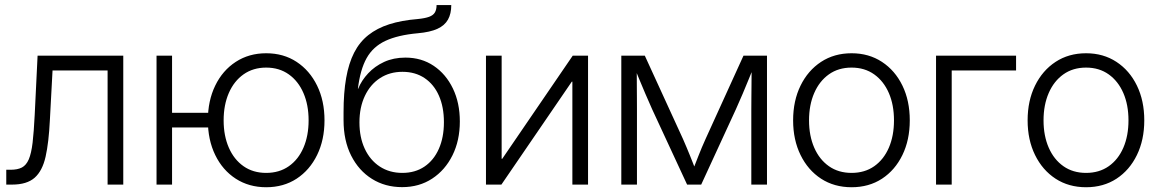

<svg xmlns="http://www.w3.org/2000/svg" viewBox="-20 -748 4696 778"><path d="M5.4 0V-60.1H22.5Q51.3 -60.1 68.8 -69.3Q86.4 -78.6 96.7 -102.5Q106.9 -126.5 112.1 -169.9Q117.2 -213.4 120.6 -282.2L132.3 -522.5H479.5V0H416V-462.4H192.9L182.1 -261.2Q177.7 -170.9 164.8 -113.3Q151.9 -55.7 120.4 -27.8Q88.9 0 28.8 0Z M614.3 0V-522.5H677.2V0ZM661.6 -231.4V-291H853.5V-231.4ZM1058.6 10.7Q988.8 10.7 935.3 -23.9Q881.8 -58.6 852.1 -119.9Q822.3 -181.2 822.3 -260.3Q822.3 -339.8 852.1 -401.1Q881.8 -462.4 935.3 -497.3Q988.8 -532.2 1058.6 -532.2Q1128.9 -532.2 1181.9 -497.3Q1234.9 -462.4 1264.9 -401.1Q1294.9 -339.8 1294.9 -260.3Q1294.9 -181.2 1264.9 -119.9Q1234.9 -58.6 1181.9 -23.9Q1128.9 10.7 1058.6 10.7ZM1058.6 -47.4Q1111.8 -47.4 1150.4 -74.5Q1189 -101.6 1209.7 -149.7Q1230.5 -197.8 1230.5 -260.3Q1230.5 -322.8 1209.7 -370.8Q1189 -418.9 1150.4 -446.5Q1111.8 -474.1 1058.6 -474.1Q1005.9 -474.1 967 -446.8Q928.2 -419.4 907.2 -371.1Q886.2 -322.8 886.2 -260.3Q886.2 -197.8 907.2 -149.7Q928.2 -101.6 966.8 -74.5Q1005.4 -47.4 1058.6 -47.4Z M1609.4 10.3Q1540.5 10.3 1487.1 -23.2Q1433.6 -56.6 1402.8 -117.7Q1372.1 -178.7 1372.1 -261.2V-293Q1372.1 -372.1 1382.6 -431.9Q1393.1 -491.7 1415 -534.7Q1437 -577.6 1472.4 -605.7Q1507.8 -633.8 1557.4 -649.7Q1606.9 -665.5 1672.9 -670.9Q1702.1 -673.8 1718.8 -679.9Q1735.4 -686 1742.2 -697.5Q1749 -709 1749 -727.5H1808.6Q1808.6 -692.4 1795.2 -668.5Q1781.7 -644.5 1752.2 -631.1Q1722.7 -617.7 1673.3 -613.3Q1592.3 -606 1542 -582.5Q1491.7 -559.1 1465.6 -512.5Q1439.5 -465.8 1430.2 -388.2H1431.2Q1444.8 -421.9 1471.7 -450.7Q1498.5 -479.5 1536.6 -497.1Q1574.7 -514.6 1622.6 -514.6Q1688 -514.6 1737.5 -481.2Q1787.1 -447.8 1815.2 -389.4Q1843.3 -331.1 1843.3 -255.9Q1843.3 -178.7 1813.5 -118.7Q1783.7 -58.6 1731.2 -24.2Q1678.7 10.3 1609.4 10.3ZM1610.4 -47.4Q1662.1 -47.4 1700 -73Q1737.8 -98.6 1758.3 -145Q1778.8 -191.4 1778.8 -252.9Q1778.8 -314.5 1758.5 -360.4Q1738.3 -406.2 1700.4 -431.6Q1662.6 -457 1610.8 -457Q1559.1 -457 1519.8 -431.4Q1480.5 -405.8 1458.5 -359.4Q1436.5 -313 1436.5 -252Q1436.5 -191.4 1458 -145.3Q1479.5 -99.1 1518.8 -73.2Q1558.1 -47.4 1610.4 -47.4Z M2362.8 0H2299.3V-417H2296.9L2011.7 0H1949.2V-522.5H2012.7V-104.5H2015.1L2300.8 -522.5H2362.8Z M2497.6 0V-522.5H2592.8L2747.6 -184.6Q2755.4 -166.5 2762.5 -149.9Q2769.5 -133.3 2775.9 -117.4Q2782.2 -101.6 2788.3 -86.2Q2794.4 -70.8 2800.3 -55.2H2786.1Q2792.5 -70.8 2798.3 -86.2Q2804.2 -101.6 2810.5 -117.4Q2816.9 -133.3 2823.7 -149.9Q2830.6 -166.5 2838.9 -184.6L2992.7 -522.5H3087.9V0H3024.4V-304.7Q3024.4 -332 3024.7 -354.7Q3024.9 -377.4 3025.1 -398.4Q3025.4 -419.4 3025.4 -440.4Q3025.4 -461.4 3025.9 -483.9H3037.1Q3024.9 -454.1 3013.4 -425.8Q3002 -397.5 2989.5 -368.2Q2977.1 -338.9 2961.9 -305.2L2821.3 0H2764.2L2622.6 -305.2Q2607.4 -338.9 2595 -368.2Q2582.5 -397.5 2570.8 -425.8Q2559.1 -454.1 2546.9 -483.9H2559.6Q2560.1 -461.9 2560.3 -441.2Q2560.5 -420.4 2560.5 -399.4Q2560.5 -378.4 2560.8 -355.2Q2561 -332 2561 -304.7V0Z M3430.7 10.7Q3360.4 10.7 3307.1 -23.9Q3253.9 -58.6 3223.9 -119.9Q3193.8 -181.2 3193.8 -260.3Q3193.8 -339.8 3223.9 -401.1Q3253.9 -462.4 3307.1 -497.3Q3360.4 -532.2 3430.7 -532.2Q3500.5 -532.2 3553.7 -497.3Q3606.9 -462.4 3636.7 -401.1Q3666.5 -339.8 3666.5 -260.3Q3666.5 -181.2 3636.7 -119.9Q3606.9 -58.6 3554 -23.9Q3501 10.7 3430.7 10.7ZM3430.7 -47.4Q3483.9 -47.4 3522.5 -74.5Q3561 -101.6 3581.8 -149.7Q3602.5 -197.8 3602.5 -260.3Q3602.5 -322.8 3581.8 -370.8Q3561 -418.9 3522.5 -446.5Q3483.9 -474.1 3430.7 -474.1Q3377.4 -474.1 3338.9 -446.8Q3300.3 -419.4 3279.3 -371.1Q3258.3 -322.8 3258.3 -260.3Q3258.3 -197.8 3279.3 -149.7Q3300.3 -101.6 3338.9 -74.5Q3377.4 -47.4 3430.7 -47.4Z M4097.2 -522.5V-462.4H3836.4V0H3772.9V-522.5Z M4380.9 10.7Q4310.5 10.7 4257.3 -23.9Q4204.1 -58.6 4174.1 -119.9Q4144 -181.2 4144 -260.3Q4144 -339.8 4174.1 -401.1Q4204.1 -462.4 4257.3 -497.3Q4310.5 -532.2 4380.9 -532.2Q4450.7 -532.2 4503.9 -497.3Q4557.1 -462.4 4586.9 -401.1Q4616.7 -339.8 4616.7 -260.3Q4616.7 -181.2 4586.9 -119.9Q4557.1 -58.6 4504.2 -23.9Q4451.2 10.7 4380.9 10.7ZM4380.9 -47.4Q4434.1 -47.4 4472.7 -74.5Q4511.2 -101.6 4532 -149.7Q4552.7 -197.8 4552.7 -260.3Q4552.7 -322.8 4532 -370.8Q4511.2 -418.9 4472.7 -446.5Q4434.1 -474.1 4380.9 -474.1Q4327.6 -474.1 4289.1 -446.8Q4250.5 -419.4 4229.5 -371.1Q4208.5 -322.8 4208.5 -260.3Q4208.5 -197.8 4229.5 -149.7Q4250.5 -101.6 4289.1 -74.5Q4327.6 -47.4 4380.9 -47.4Z"/></svg>

Font: Inter 28pt Light
Style: Regular
Weight: 300
Designer: Rasmus Andersson
Foundry: rsms
Version: Version 4.001;git-66647c0bb